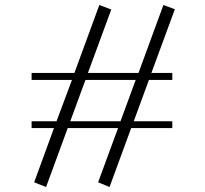

<svg xmlns="http://www.w3.org/2000/svg" viewBox="-20 -732 822 771"><path d="M106.9 -217.8V-245.1H207L269 -411.1H106.9V-439H278.8L378.9 -711.9L426.8 -693.8L333 -439H536.1L636.2 -711.9L682.1 -694.8L587.9 -439H671.9V-411.1H578.1L517.1 -245.1H671.9V-217.8H506.8L419.9 19L374 0L454.1 -217.8H252L165 19L117.2 0L196.8 -217.8ZM262.2 -245.1H463.9L524.9 -411.1H323.2Z"/></svg>

Font: Dehuti
Style: Book
Weight: 400
Version: Version 1.2